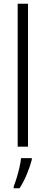

<svg xmlns="http://www.w3.org/2000/svg" viewBox="-20 -780 242 1021"><path d="M129 0H74V-760H129ZM149 70Q140 105 122.5 147Q105 189 84 221H53V211Q60 194 68.5 166.5Q77 139 83.5 110Q90 81 92 61H149Z"/></svg>

Font: Noto Sans Condensed Light
Style: Regular
Weight: 300
Width: 3
Designer: Monotype Design Team
Foundry: Monotype Imaging Inc.
Version: Version 2.013; ttfautohint (v1.8.4.7-5d5b)